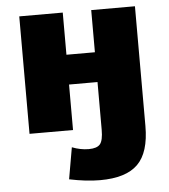

<svg xmlns="http://www.w3.org/2000/svg" viewBox="-53 -568 744 846"><g transform="rotate(-5 319.0 -145.0)"><path d="M63.5 0V-519.5H255.9V-333H381.8V-519.5H575.2V9.8Q575.2 127 522.9 178.7Q470.7 230.5 355.5 230.5Q294.9 230.5 219.7 214.8L244.1 75.2Q281.2 89.8 317.9 89.8Q354.5 89.8 368.2 73.2Q381.8 56.6 381.8 9.8V-201.2H255.9V0Z"/></g></svg>

Font: GenEi M Gothic v2 Black
Style: Regular
Weight: 900
Version: Version 2.0